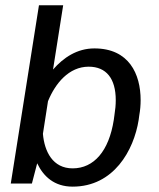

<svg xmlns="http://www.w3.org/2000/svg" viewBox="-20 -695 602 727"><path d="M507.5 -259.2C510.8 -277.5 512.5 -296.7 512.5 -315.8C512.5 -415 468.3 -511.7 337.5 -511.7C271.7 -511.7 220 -476.7 180.8 -431.7L219.2 -675H127.5L20.8 0H100.8L120.8 -76.7C144.2 -27.5 185 11.7 255 11.7C410.8 11.7 486.7 -125.8 505 -240.8ZM161.7 -311.7C189.2 -379.2 240.8 -442.5 315.8 -442.5C382.5 -442.5 418.3 -397.5 418.3 -315.8C418.3 -298.3 416.7 -280 413.3 -259.2L410.8 -240.8C392.5 -123.3 335.8 -57.5 255 -57.5C180 -57.5 148.3 -120.8 142.5 -188.3Z"/></svg>

Font: Boon Medium
Style: Italic
Weight: 500
Italic angle: -9°
Designer: Sungsit Sawaiwan
Foundry: FontUni
Version: Version 3.0